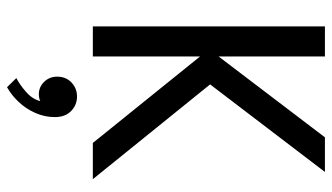

<svg xmlns="http://www.w3.org/2000/svg" viewBox="-219 -481 944 546"><g transform="rotate(90 253.0 -208.0)"><path d="M220 -333.5 489.5 0H386.5L140.5 -305V0H55V-660H140.5V-357.5L370.5 -660H469ZM228 244 202 217.5Q220 208.5 241 190.2Q262 172 267.5 149.5Q259.5 153.5 247.5 153.5Q227.5 153.5 212.8 138.5Q198 123.5 198 101.5Q198 76.5 214.5 60.8Q231 45 254.5 45Q278.5 45 295.8 61.8Q313 78.5 313 108Q313 137 301.2 163.5Q289.5 190 270 210.8Q250.5 231.5 228 244Z"/></g></svg>

Font: League Spartan Thin
Style: Regular
Weight: 400
Version: Version 2.002